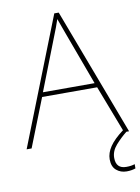

<svg xmlns="http://www.w3.org/2000/svg" viewBox="-100 -782 777 1065"><g transform="rotate(-10 288.5 -249.5)"><path d="M549 0 445 -271H135L28 0H0L282 -716H307L577 0ZM325 -594Q319 -611 311 -632.5Q303 -654 293 -682Q286 -660 277 -636.5Q268 -613 260 -593L144 -296H435ZM470 131Q470 192 528 192Q557 192 576 185V209Q568 212 555 214.5Q542 217 526 217Q492 217 468 196.5Q444 176 444 135Q444 99 468 63.5Q492 28 544 -11L562 0Q528 27 499 60Q470 93 470 131Z"/></g></svg>

Font: Noto Sans Oriya Thin
Style: Regular
Weight: 100
Designer: Amélie Bonet and Sol Matas
Foundry: Google LLC
Version: Version 2.006; ttfautohint (v1.8.4.7-5d5b)